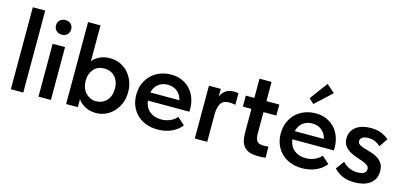

<svg xmlns="http://www.w3.org/2000/svg" viewBox="-64 -1147 3340 1584"><g transform="rotate(15 1606.0 -355.0)"><path d="M65 -700H171V0H65Z M301 -451H407V0H301ZM354 -543Q325 -543 306.5 -561Q288 -579 288 -606Q288 -633 306.5 -650.5Q325 -668 354 -668Q383 -668 400.5 -650.5Q418 -633 418 -606Q418 -579 400.5 -561Q383 -543 354 -543Z M537 0V-700H643V-394Q665 -422 703 -440.5Q741 -459 792 -459Q835 -459 874 -442.5Q913 -426 942 -395.5Q971 -365 988.5 -322Q1006 -279 1006 -226Q1006 -173 988 -130Q970 -87 940.5 -56Q911 -25 872.5 -8.5Q834 8 792 8Q741 8 700.5 -13Q660 -34 637 -68V0ZM768 -365Q711 -365 678 -328Q645 -291 643 -237V-224Q643 -195 652 -170Q661 -145 677.5 -126.5Q694 -108 716.5 -97Q739 -86 768 -86Q823 -86 858 -124Q893 -162 893 -226Q893 -260 883 -286Q873 -312 856 -329.5Q839 -347 816.5 -356Q794 -365 768 -365Z M1318 8Q1265 8 1220.5 -8.5Q1176 -25 1144 -55.5Q1112 -86 1094 -128.5Q1076 -171 1076 -224Q1076 -279 1095 -322.5Q1114 -366 1146 -396.5Q1178 -427 1221.5 -443Q1265 -459 1313 -459Q1366 -459 1407.5 -440.5Q1449 -422 1477.5 -390Q1506 -358 1521 -316Q1536 -274 1536 -228V-202H1181Q1189 -143 1228 -111.5Q1267 -80 1326 -80Q1367 -80 1401.5 -95Q1436 -110 1459 -137L1521 -81Q1486 -37 1433.5 -14.5Q1381 8 1318 8ZM1307 -371Q1260 -371 1227 -345Q1194 -319 1183 -272H1431Q1423 -314 1390.5 -342.5Q1358 -371 1307 -371Z M1849 -458Q1857 -458 1867.5 -457Q1878 -456 1887 -454V-355Q1876 -357 1863 -359Q1850 -361 1838 -361Q1782 -361 1762 -327Q1742 -293 1742 -234V0H1636V-451H1737V-386Q1749 -414 1775.5 -436Q1802 -458 1849 -458Z M1951 -451H2024V-615H2127V-451H2237V-357H2127V-173Q2127 -134 2140.5 -112Q2154 -90 2199 -90Q2219 -90 2240 -93L2241 2Q2227 4 2210.5 5Q2194 6 2178 6Q2135 6 2105.5 -4Q2076 -14 2058 -34Q2040 -54 2032 -84.5Q2024 -115 2024 -157V-357H1951Z M2552 8Q2499 8 2454.5 -8.5Q2410 -25 2378 -55.5Q2346 -86 2328 -128.5Q2310 -171 2310 -224Q2310 -279 2329 -322.5Q2348 -366 2380 -396.5Q2412 -427 2455.5 -443Q2499 -459 2547 -459Q2600 -459 2641.5 -440.5Q2683 -422 2711.5 -390Q2740 -358 2755 -316Q2770 -274 2770 -228V-202H2415Q2423 -143 2462 -111.5Q2501 -80 2560 -80Q2601 -80 2635.5 -95Q2670 -110 2693 -137L2755 -81Q2720 -37 2667.5 -14.5Q2615 8 2552 8ZM2541 -371Q2494 -371 2461 -345Q2428 -319 2417 -272H2665Q2657 -314 2624.5 -342.5Q2592 -371 2541 -371ZM2647 -658 2507 -528 2465 -566 2578 -719Z M3002 9Q2942 9 2898 -10Q2854 -29 2824 -63L2876 -133Q2900 -107 2932.5 -92Q2965 -77 3003 -77Q3039 -77 3058.5 -89Q3078 -101 3078 -124Q3078 -145 3060.5 -157Q3043 -169 3017 -178.5Q2991 -188 2961 -198Q2931 -208 2905 -223.5Q2879 -239 2861.5 -263.5Q2844 -288 2844 -327Q2844 -360 2857.5 -384.5Q2871 -409 2894 -426Q2917 -443 2949 -451.5Q2981 -460 3018 -460Q3073 -460 3111.5 -443Q3150 -426 3173 -405L3123 -333Q3103 -352 3077.5 -363.5Q3052 -375 3021 -375Q2984 -375 2967 -362Q2950 -349 2950 -332Q2950 -312 2967.5 -301.5Q2985 -291 3010.5 -283Q3036 -275 3066.5 -266.5Q3097 -258 3122.5 -242.5Q3148 -227 3165.5 -202Q3183 -177 3183 -135Q3183 -97 3168.5 -70Q3154 -43 3129.5 -25.5Q3105 -8 3072 0.5Q3039 9 3002 9Z"/></g></svg>

Font: Tilda Sans Semibold
Style: Regular
Weight: 600
Designer: ParaType Ltd
Foundry: ParaType Ltd
Version: Version 1.009